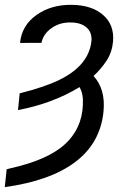

<svg xmlns="http://www.w3.org/2000/svg" viewBox="-26 -558 539 792"><path d="M55.2 -172.9Q160.2 -199.7 217.8 -228Q339.8 -287.1 351.1 -387.7Q354.5 -424.3 330.8 -444.8Q307.1 -465.3 265.6 -465.3Q221.2 -466.3 187 -442.4Q152.8 -418.5 145 -381.3L56.6 -380.9Q63.5 -452.6 124 -495.8Q184.6 -539.1 269.5 -538.1Q352.1 -537.1 398.9 -496.6Q445.8 -456.1 440.4 -387.7Q436.5 -343.3 414.1 -308.6Q391.6 -273.9 359.9 -244.6Q410.2 -189.5 400.9 -97.2Q387.7 32.2 284.7 110.1Q181.6 188 -6.3 213.9L1.5 140.1L56.6 126.5Q197.3 88.9 258.5 20.3Q319.8 -48.3 315.9 -148.9Q314.9 -175.3 302.2 -198.7Q190.9 -130.9 48.3 -104Z"/></svg>

Font: Roboto
Style: Italic
Weight: 400
Italic angle: -12°
Designer: Google
Version: Version 2.134; 2016; ttfautohint (v1.6)